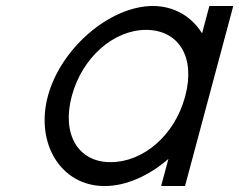

<svg xmlns="http://www.w3.org/2000/svg" viewBox="-20 -603 801 643"><path d="M140.3 -281C97.7 -122 184.6 20 329.6 20C330.1 20 330.7 20 331.2 20C403.7 20 480.2 -15.5 544 -70.8L530.4 -20L519.6 20H599.6L610.4 -20L680.3 -281L681.3 -284.8L750.5 -543L761.2 -583H681.2L670.5 -543L656.7 -491.3C622.1 -547.1 563.8 -583 491.2 -583C346.9 -582 183.2 -441 140.3 -281ZM220.3 -281C255.1 -411 360.8 -503 469.8 -503C579.5 -502 635.1 -411 600.3 -281L599 -276.3C563.9 -148.8 458.8 -60 351.1 -60C350.5 -60 349.9 -60 349.4 -60C242.2 -60 185.9 -152.7 220.3 -281Z"/></svg>

Font: Nordica Advanced
Style: RegularObl
Weight: 300
Version: Version 1.07